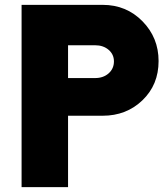

<svg xmlns="http://www.w3.org/2000/svg" viewBox="-20 -770 672 790"><path d="M402.5 -750Q500 -750 566.2 -682.5Q632.5 -615 632.5 -518.8Q632.5 -421.2 566.2 -357.5Q500 -293.8 402.5 -293.8H260V0H68.8V-750ZM371.2 -448.8Q405 -448.8 426.9 -468.1Q448.8 -487.5 448.8 -517.5Q448.8 -546.2 426.9 -565Q405 -583.8 371.2 -583.8H260V-448.8Z"/></svg>

Font: Now Alt Black
Style: Regular
Weight: 900
Designer: Alfredo Marco Pradil
Foundry: Alfredo Marco Pradil
Version: Version 1.002;PS 001.002;hotconv 1.0.88;makeotf.lib2.5.64775